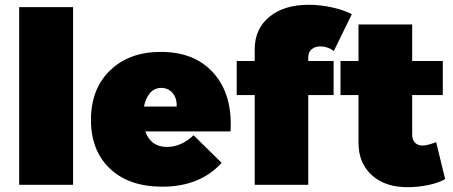

<svg xmlns="http://www.w3.org/2000/svg" viewBox="-20 -772 1894 802"><path d="M60.1 0V-742.2H285.2V0Z M359.9 -271Q359.9 -400.4 439.7 -477.8Q519.5 -555.2 651.9 -555.2Q794.9 -555.2 873.5 -465.1Q952.1 -375 942.9 -223.1H586.9Q609.9 -158.2 677.7 -158.2Q736.8 -158.2 788.6 -207L905.8 -91.8Q815.4 7.8 657.7 7.8Q518.6 7.8 439.2 -67.6Q359.9 -143.1 359.9 -271ZM581.5 -327.1H717.8Q719.7 -360.8 701.4 -382.8Q683.1 -404.8 653.8 -404.8Q625.5 -404.8 606.9 -383.8Q588.4 -362.8 581.5 -327.1Z M968.8 -375V-517.1H1043.9V-565.9Q1043.9 -651.4 1105.5 -701.9Q1167 -752.4 1270.5 -752Q1317.4 -752 1366.5 -741.2Q1415.5 -730.5 1449.7 -712.9L1374.5 -559.1Q1347.7 -578.1 1319.8 -578.1Q1295.9 -578.6 1281.7 -566.2Q1267.6 -553.7 1267.6 -532.2V-517.1H1373.5V-375H1267.6V0H1043.9V-375Z M1402.3 -375V-517.1H1477.5V-669.9H1701.7V-517.1H1829.6V-375H1701.7V-210Q1701.7 -188.5 1713.6 -176Q1725.6 -163.6 1745.6 -164.1Q1763.7 -164.1 1801.8 -178.2L1839.4 -23.9Q1812.5 -8.3 1770 0.7Q1727.5 9.8 1683.6 9.8Q1589.8 10.7 1533.7 -39.8Q1477.5 -90.3 1477.5 -175.8V-375Z"/></svg>

Font: Trueno Black
Style: Regular
Weight: 900
Designer: Julieta Ulanovsky
Foundry: Julieta Ulanovsky
Version: Version 3.001b | FøM Fix